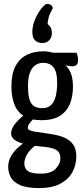

<svg xmlns="http://www.w3.org/2000/svg" viewBox="-20 -775 433 992"><path d="M182.6 196.7Q115.6 196.7 81 180.1Q46.3 163.5 34.3 138.3Q22.3 113.2 22.3 87.5Q22.3 53 42 23.5Q61.6 -6 92.3 -28.4Q123 -50.8 156.7 -61.4L186.8 -36.8Q167.7 -28.8 148.8 -11.9Q129.9 4.9 117.9 26Q105.9 47 105.9 68.7Q105.9 84.3 112.5 96.4Q119.1 108.6 137.7 115.4Q156.4 122.2 190.3 122.2Q243.9 122.2 268 96.6Q292 71 292 44.6Q292 21.9 282 9.3Q272 -3.3 247.3 -9.8Q222.6 -16.3 178.7 -19.3Q137.1 -23.4 104.8 -31.4Q72.6 -39.4 54.7 -53.2Q36.7 -67.1 37.4 -87.1Q38 -103.4 48.1 -120.9Q58.2 -138.4 76.7 -156.7Q95.2 -175 119.6 -191.8L170.1 -174.6Q164.1 -171.5 152.9 -160.8Q141.7 -150.2 132.6 -137.6Q123.6 -125 123.6 -114.3Q123.6 -100.9 157.5 -95.2Q191.5 -89.4 241.6 -82.7Q281.5 -76.8 311 -64.6Q340.5 -52.3 357.4 -29.2Q374.3 -6.1 374.3 33.9Q374.3 76.9 354.1 114.2Q333.9 151.5 291.9 174.1Q249.9 196.7 182.6 196.7ZM195 -154Q134.5 -154 100.5 -177.2Q66.5 -200.5 52.7 -239.8Q39 -279.2 39 -326.8Q39 -393.2 60.2 -433.4Q81.4 -473.5 119 -491.8Q156.7 -510 205.5 -510Q217.5 -510 233.9 -507.2Q250.3 -504.4 264.3 -498.7L280.7 -462.7Q315.5 -448.9 336.2 -415.9Q357 -383 357 -328.6Q357 -276 340.5 -236.9Q324 -197.7 288.5 -175.8Q253 -154 195 -154ZM199.3 -216.2Q225.6 -216.2 242.3 -230.9Q259 -245.5 267.2 -275.2Q275.3 -304.8 275.3 -348.1Q275.3 -402.8 257 -426.6Q238.7 -450.4 202.3 -450.4Q180.8 -450.4 162.9 -438.6Q145 -426.7 134.8 -400.3Q124.5 -373.9 124.5 -329.4Q124.5 -294 130.3 -268.4Q136 -242.8 152.1 -229.5Q168.1 -216.2 199.3 -216.2ZM355 -432.5Q340 -432.5 318.8 -437.5Q297.6 -442.6 276.8 -449.2Q255.9 -455.9 242.3 -460.9Q228.8 -465.9 228.8 -465.9L220.3 -502.4H374.9Q378.1 -496.6 380.7 -487.1Q383.3 -477.7 383.3 -463.6Q383.3 -447.3 375.6 -439.9Q367.9 -432.5 355 -432.5ZM222.5 -755.1Q233.6 -755.1 241.8 -750.1Q250 -745.1 252.9 -732.7Q236.9 -704.7 232.2 -687.6Q227.4 -670.6 225.8 -650.1Q237.7 -642.2 242.8 -630.5Q248 -618.8 248 -603Q248 -581.5 234.5 -567.2Q221 -552.9 199.3 -552.9Q174.7 -552.9 160.9 -566.7Q147.1 -580.5 147.1 -609.6Q147.1 -636.1 156.2 -662Q165.3 -688 178.2 -708.8Q191 -729.7 203.6 -742.4Q216.2 -755.1 222.5 -755.1Z"/></svg>

Font: Yanone Kaffeesatz ExtraLight
Style: Regular
Weight: 200
Designer: Yanone (Cyrillic: Daniel Pouzeot, Huerta Tipografica, and Cyreal)
Foundry: Yanone
Version: Version 2.003